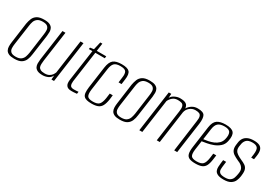

<svg xmlns="http://www.w3.org/2000/svg" viewBox="15 -1291 2830 2002"><g transform="rotate(30 1429.5 -290.0)"><path d="M137 7Q94 7 70.5 -4Q47 -15 37 -34Q27 -53 26.5 -77.5Q26 -102 30 -129L63 -371Q69 -405 81 -435Q93 -465 122.5 -484Q152 -503 209 -503Q251 -503 274.5 -492Q298 -481 308 -462Q318 -443 318 -420Q318 -397 315 -371L281 -129Q277 -93 264 -61.5Q251 -30 222 -11.5Q193 7 137 7ZM140 -19Q182 -19 203.5 -35.5Q225 -52 233.5 -77Q242 -102 246 -128L279 -368Q283 -395 282 -419.5Q281 -444 264 -460.5Q247 -477 205 -477Q163 -477 141.5 -460.5Q120 -444 111.5 -419.5Q103 -395 100 -368L66 -128Q62 -102 63 -77Q64 -52 81 -35.5Q98 -19 140 -19Z M479 8Q437 8 415 -3.5Q393 -15 384 -33.5Q375 -52 375 -75Q375 -98 378 -123L430 -495H466L415 -132Q413 -111 411.5 -91Q410 -71 415 -55Q420 -39 437.5 -29Q455 -19 489 -19Q522 -19 542.5 -31Q563 -43 574 -59Q585 -75 590 -89L647 -495H683L614 0H583L587 -50Q571 -18 540.5 -5Q510 8 479 8Z M822 0Q800 0 785.5 -5.5Q771 -11 762 -22.5Q753 -34 750.5 -51Q748 -68 751 -92L805 -470H762L765 -489L809 -495L831 -589H856L843 -495H957L954 -470H840L788 -98Q784 -67 792.5 -47Q801 -27 837 -27Q851 -27 867 -28Q883 -29 892 -30L888 -4Q882 -4 871.5 -2.5Q861 -1 848 -0.5Q835 0 822 0Z M1069 9Q1035 9 1011.5 3Q988 -3 975 -17.5Q962 -32 959.5 -58.5Q957 -85 962 -125L998 -384Q1008 -453 1040 -479Q1072 -505 1141 -505Q1210 -505 1234 -479Q1258 -453 1248 -384L1240 -324H1204L1212 -385Q1220 -435 1206 -458Q1192 -481 1137 -481Q1084 -481 1063 -458Q1042 -435 1035 -385L997 -117Q990 -61 1004 -38.5Q1018 -16 1071 -16Q1125 -16 1145.5 -38.5Q1166 -61 1175 -117L1183 -177H1219L1213 -125Q1205 -72 1189 -43Q1173 -14 1144 -2.5Q1115 9 1069 9Z M1408 7Q1365 7 1341.5 -4Q1318 -15 1308 -34Q1298 -53 1297.5 -77.5Q1297 -102 1301 -129L1334 -371Q1340 -405 1352 -435Q1364 -465 1393.5 -484Q1423 -503 1480 -503Q1522 -503 1545.5 -492Q1569 -481 1579 -462Q1589 -443 1589 -420Q1589 -397 1586 -371L1552 -129Q1548 -93 1535 -61.5Q1522 -30 1493 -11.5Q1464 7 1408 7ZM1411 -19Q1453 -19 1474.5 -35.5Q1496 -52 1504.5 -77Q1513 -102 1517 -128L1550 -368Q1554 -395 1553 -419.5Q1552 -444 1535 -460.5Q1518 -477 1476 -477Q1434 -477 1412.5 -460.5Q1391 -444 1382.5 -419.5Q1374 -395 1371 -368L1337 -128Q1333 -102 1334 -77Q1335 -52 1352 -35.5Q1369 -19 1411 -19Z M1641 0 1710 -495H1740L1737 -445Q1751 -472 1783 -487Q1815 -502 1844 -502Q1894 -502 1917 -486.5Q1940 -471 1942 -436Q1960 -465 1989 -483.5Q2018 -502 2056 -502Q2124 -502 2141 -471.5Q2158 -441 2149 -371L2097 0H2061L2112 -376Q2119 -418 2113 -439Q2107 -460 2090 -467Q2073 -474 2044 -474Q2007 -474 1977.5 -449.5Q1948 -425 1941 -388L1887 0H1851L1904 -380Q1910 -421 1903 -441.5Q1896 -462 1878 -468Q1860 -474 1833 -474Q1795 -474 1771 -453.5Q1747 -433 1734 -405L1677 0Z M2318 9Q2272 9 2246 -2.5Q2220 -14 2212 -43Q2204 -72 2211 -125L2247 -384Q2257 -453 2292.5 -477.5Q2328 -502 2392 -502Q2466 -502 2491.5 -471.5Q2517 -441 2501 -367Q2492 -323 2462 -296.5Q2432 -270 2393.5 -255.5Q2355 -241 2318.5 -234.5Q2282 -228 2261 -225L2246 -120Q2238 -62 2252 -39.5Q2266 -17 2320 -17Q2374 -17 2395 -39.5Q2416 -62 2424 -119L2431 -174H2467L2460 -122Q2453 -70 2438 -42Q2423 -14 2394.5 -2.5Q2366 9 2318 9ZM2265 -252Q2289 -255 2320 -261Q2351 -267 2381 -279.5Q2411 -292 2433.5 -314Q2456 -336 2464 -369Q2477 -421 2463 -450Q2449 -479 2394 -479Q2341 -479 2315.5 -457Q2290 -435 2283 -381Z M2657 7Q2610 7 2585.5 -5Q2561 -17 2552.5 -36.5Q2544 -56 2545 -80Q2546 -104 2549 -129L2554 -167H2590L2585 -126Q2581 -98 2580.5 -73.5Q2580 -49 2596.5 -34Q2613 -19 2659 -19Q2701 -19 2721.5 -34Q2742 -49 2749.5 -71Q2757 -93 2760 -111L2764 -135Q2768 -160 2761.5 -179Q2755 -198 2737.5 -213.5Q2720 -229 2688 -241Q2655 -256 2631.5 -271.5Q2608 -287 2597.5 -310.5Q2587 -334 2591 -370L2595 -401Q2599 -433 2614.5 -456Q2630 -479 2659 -492Q2688 -505 2732 -505Q2774 -505 2799 -493Q2824 -481 2833 -453.5Q2842 -426 2835 -380L2828 -336H2794L2800 -380Q2807 -438 2789.5 -458.5Q2772 -479 2729 -479Q2678 -479 2656.5 -456Q2635 -433 2631 -399L2627 -376Q2623 -346 2632 -326.5Q2641 -307 2663 -292.5Q2685 -278 2718 -263Q2747 -251 2767.5 -237Q2788 -223 2797 -199Q2806 -175 2801 -133L2799 -114Q2795 -85 2783 -57.5Q2771 -30 2741.5 -11.5Q2712 7 2657 7Z"/></g></svg>

Font: Alumni Sans ExtraLight
Style: Italic
Weight: 250
Italic angle: -8°
Version: Version 1.016